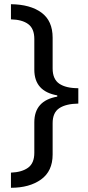

<svg xmlns="http://www.w3.org/2000/svg" viewBox="-20 -734 420 912"><path d="M32 86Q84 84 113.5 62.5Q143 41 143 -8V-153Q143 -256 252 -275V-281Q143 -300 143 -403V-549Q143 -598 114 -619.5Q85 -641 32 -642V-714Q124 -713 177 -674Q230 -635 230 -555V-409Q230 -358 261.5 -336.5Q293 -315 352 -315V-242Q293 -241 261.5 -220Q230 -199 230 -149V0Q230 79 175 118.5Q120 158 32 158Z"/></svg>

Font: Noto Sans Tirhuta
Style: Regular
Weight: 400
Designer: Monotype Design Team
Foundry: Monotype Imaging Inc.
Version: Version 2.003; ttfautohint (v1.8.4.7-5d5b)